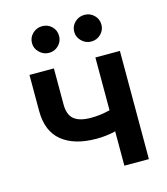

<svg xmlns="http://www.w3.org/2000/svg" viewBox="-113 -847 811 935"><g transform="rotate(-15 292.5 -380.0)"><path d="M186.5 -625.5Q158.7 -625.5 138.2 -645.5Q117.7 -665.5 117.7 -692.4Q117.7 -720.7 137.9 -740.2Q158.2 -759.8 186.5 -759.8Q215.3 -759.8 234.9 -740.5Q254.4 -721.2 254.4 -692.4Q254.4 -665 234.6 -645.3Q214.8 -625.5 186.5 -625.5ZM399.4 -625.5Q371.6 -625.5 351.1 -645.5Q330.6 -665.5 330.6 -692.4Q330.6 -720.7 350.8 -740.2Q371.1 -759.8 399.4 -759.8Q428.2 -759.8 448 -740.2Q467.8 -720.7 467.8 -692.4Q467.8 -665 447.8 -645.3Q427.7 -625.5 399.4 -625.5ZM521.5 -545.4V0H397.9V-172.9Q350.6 -161.6 302.2 -161.6Q189.9 -161.6 127.9 -212.2Q65.9 -262.7 65.9 -364.3V-546.4H189V-364.3Q189 -312.5 216.6 -289.8Q244.1 -267.1 302.2 -267.1Q349.1 -267.1 397.9 -279.3V-545.4Z"/></g></svg>

Font: Interop SemBd
Style: Regular
Weight: 600
Designer: Rasmus Andersson, Google, Jang Haemin
Foundry: jhaemin
Version: Version 1.007